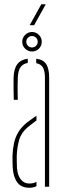

<svg xmlns="http://www.w3.org/2000/svg" viewBox="-20 -881 310 906"><path d="M40 -90Q39.5 -105 39 -118Q38.5 -131 39 -145Q40 -177 46 -205.2Q52 -233.5 67 -258.2Q82 -283 110 -305Q120 -312 130.5 -319.8Q141 -327.5 152 -335V-312.5Q143 -306 132.8 -298Q122.5 -290 110 -280Q79.5 -254 70 -219.5Q60.5 -185 59 -145Q59 -137 59.2 -121.5Q59.5 -106 60 -90Q62.5 -54 78 -34.5Q93.5 -15 118 -15Q138 -15 152 -23V-2.5Q138.5 5 118 5Q80 5 61.2 -20.8Q42.5 -46.5 40 -90ZM45 -410Q44.5 -437 44 -464.8Q43.5 -492.5 44 -514Q45.5 -557 61.8 -578.2Q78 -599.5 111 -604V-584Q89.5 -580.5 77.5 -565Q65.5 -549.5 64 -514Q63.5 -499.5 63.2 -482.2Q63 -465 63.2 -446.5Q63.5 -428 64 -410ZM192 0V-514Q192 -545.5 182.8 -562Q173.5 -578.5 151 -583V-604Q185 -599.5 198.5 -577.8Q212 -556 212 -514V0ZM131 -638Q112.5 -638 98.8 -651.2Q85 -664.5 85 -684Q85 -703 98.8 -716.5Q112.5 -730 131 -730Q150 -730 163.5 -716.5Q177 -703 177 -684Q177 -664.5 163.5 -651.2Q150 -638 131 -638ZM131 -657Q142.5 -657 150.2 -665Q158 -673 158 -684Q158 -695.5 150.2 -703.2Q142.5 -711 131 -711Q120 -711 112 -703.2Q104 -695.5 104 -684Q104 -673 112 -665Q120 -657 131 -657ZM120 -762 175 -861H196L141 -762Z"/></svg>

Font: Big Shoulders Stencil Display Thin Thin
Style: Regular
Weight: 250
Version: Version 2.001